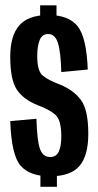

<svg xmlns="http://www.w3.org/2000/svg" viewBox="-20 -699 367 722"><path d="M131 -612.5H192.5V-679H131ZM132 3.5H194V-64H132ZM168.5 -36Q245 -36 278.5 -74.5Q312 -113 312 -195.5Q312 -286.5 284 -323.5Q256 -360.5 205.5 -381Q160 -398 140 -415.5Q120 -433 120 -487Q120 -526 129.2 -548.5Q138.5 -571 161.5 -571Q187 -571 197.8 -537.5Q208.5 -504 210.5 -428L310 -437.5Q305.5 -558.5 271.8 -600.5Q238 -642.5 162 -642.5Q86.5 -642.5 52.5 -603.5Q18.5 -564.5 18.5 -486Q18.5 -400 42.8 -362.8Q67 -325.5 121.5 -303.5Q168.5 -286 189.5 -266.2Q210.5 -246.5 210.5 -185.5Q210.5 -150.5 201.2 -129.5Q192 -108.5 168.5 -108.5Q142 -108.5 130.8 -137.8Q119.5 -167 117 -252.5L18.5 -243.5Q23 -115 57.8 -75.5Q92.5 -36 168.5 -36Z"/></svg>

Font: Anybody ExtraCondensed Medium
Style: Regular
Weight: 500
Width: 2
Version: Version 1.113;gftools[0.9.25]